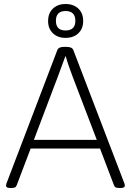

<svg xmlns="http://www.w3.org/2000/svg" viewBox="-20 -936 653 958"><path d="M31 2Q10 2 10 -10Q10 -13 12 -20L266 -686Q272 -702 298 -702H313Q340 -702 346 -686L601 -20Q603 -13 603 -10Q603 2 582 2H576Q565 2 558.5 -0.5Q552 -3 549 -11L479 -195H133L63 -11Q60 -3 53.5 -0.5Q47 2 36 2ZM268 -552 149 -238H463L343 -552Q333 -579 324 -604.5Q315 -630 308 -655H306Q296 -630 287.5 -605Q279 -580 268 -552ZM307 -747Q268 -747 244 -770Q220 -793 220 -831Q220 -870 244 -893Q268 -916 307 -916Q347 -916 371 -893Q395 -870 395 -831Q395 -793 371 -770Q347 -747 307 -747ZM307 -784Q356 -784 356 -832Q356 -881 307 -881Q259 -881 259 -832Q259 -784 307 -784Z"/></svg>

Font: Asap ExtraLight
Style: Regular
Weight: 200
Designer: Pablo Cosgaya
Foundry: Omnibus-Type
Version: Version 3.001; ttfautohint (v1.8.4.7-5d5b)